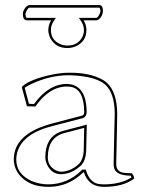

<svg xmlns="http://www.w3.org/2000/svg" viewBox="-20 -725 556 755"><path d="M181.2 -645H85Q70.8 -646 69.8 -668Q69.8 -686.5 85 -700.2Q90.8 -704.6 95.2 -705.1H371.1Q384.3 -704.1 384.8 -683.1Q384.8 -663.1 369.6 -649.4Q363.8 -645.5 358.9 -645H308.6Q319.8 -627.4 319.8 -606.9Q319.8 -563.5 280.3 -543.9Q263.2 -536.1 245.1 -536.1Q199.7 -536.1 178.7 -573.2Q170.4 -589.4 169.9 -606.9Q170.4 -628.4 181.2 -645ZM437 -80.1Q437 -50.8 464.8 -45.9Q476.6 -43.9 498 -43.9Q505.9 -36.6 507.8 -22.9Q464.4 9.8 389.2 9.8Q335.4 9.8 314.9 -34.7Q312 -41.5 310.1 -47.9H308.1Q249.5 9.8 170.9 9.8Q94.7 9.8 56.2 -37.1Q34.7 -64 34.2 -98.1Q34.2 -180.2 134.8 -222.7Q159.7 -232.9 188 -240.2L305.2 -271Q310.5 -274.4 311 -283.2Q311 -375.5 256.8 -383.8Q249.5 -384.8 242.2 -384.8Q172.9 -383.8 119.1 -306.2L85.9 -307.1L65.9 -381.8L68.8 -386.2Q99.1 -412.6 177.7 -430.2Q217.8 -439 251 -439Q334 -439.9 385.7 -410.2Q395 -404.8 400.9 -398.9Q440.4 -361.8 440.9 -276.9Q440.9 -272.5 439.9 -215.8Q437 -98.6 437 -80.1ZM311 -222.2 231 -201.2Q168.5 -183.6 168 -106.9Q168 -74.2 195.8 -57.1Q208 -50.3 220.2 -49.8Q260.7 -50.8 293.9 -84Q306.2 -100.1 309.1 -128.9ZM199.7 -654.8 189.5 -639.6Q180.2 -624.5 180.2 -606.9Q180.2 -568.8 215.3 -552.2Q229.5 -545.9 245.1 -545.9Q287.1 -545.9 304.2 -580.6Q310.1 -593.3 310.1 -606.9Q309.6 -625 300.3 -639.6L290 -654.8H358.9Q364.7 -654.8 372.6 -672.4Q375 -678.7 375 -683.1Q374.5 -690.4 371.1 -694.8H95.2Q90.8 -694.8 82.5 -678.2Q80.1 -671.9 80.1 -668Q80.1 -664.1 81.1 -661.1Q82 -658.2 83.5 -656.7L85 -654.8ZM426.8 -80.1Q426.8 -98.1 429.7 -217.8Q431.2 -272.5 431.2 -276.9Q430.7 -358.4 394.5 -391.6Q359.9 -422.4 273.9 -428.2Q261.2 -429.2 251 -429.2Q174.8 -429.2 100.1 -393.1Q85 -385.7 77.1 -379.9L93.8 -316.9L113.8 -315.9Q170.4 -394 242.2 -395Q320.3 -393.1 320.8 -283.2Q319.8 -266.6 308.1 -261.7V-261.2L190.4 -230.5Q69.3 -201.2 47.9 -126Q43.9 -111.8 43.9 -98.1Q43.9 -40.5 104.5 -13.2Q135.3 0 170.9 0Q246.1 -1 300.8 -55.2L303.7 -58.1H317.4L319.3 -51.3Q333.5 -9.8 363.8 -2.4Q375 0 389.2 0Q455.6 -0.5 497.1 -27.3Q495.6 -31.2 493.7 -34.2Q438.5 -34.7 429.2 -62.5Q426.8 -70.8 426.8 -80.1ZM321.3 -234.9 318.8 -128.9Q316.9 -96.2 301.3 -77.1Q263.7 -40.5 220.2 -40Q183.1 -40 165 -77.6Q158.2 -92.8 158.2 -106.9Q158.2 -183.1 216.3 -206.5Q222.7 -209 228.5 -210.4Z"/></svg>

Font: Linux Biolinum Outline O
Style: Bold
Weight: 700
Designer: Philipp H. Poll
Foundry: Philipp H. Poll
Version: Version 0.9.2